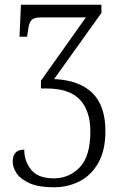

<svg xmlns="http://www.w3.org/2000/svg" viewBox="-20 -556 505 816"><path d="M209 240Q145 240 106.5 223Q68 206 51 181Q34 156 34 130Q34 107 45.5 93.5Q57 80 83 80Q83 130 113 166Q143 202 208 202Q274 202 319 155Q364 108 364 3Q364 -85 319.5 -132.5Q275 -180 177 -180H154V-213L345 -482H155Q124 -482 113.5 -470.5Q103 -459 99 -426L95 -400H63L69 -536H411V-501L210 -220Q318 -215 373 -160.5Q428 -106 428 1Q428 82 398.5 135Q369 188 319 214Q269 240 209 240Z"/></svg>

Font: Noto Serif SemiCondensed Light
Style: Regular
Weight: 300
Width: 4
Designer: Monotype Design Team
Foundry: Monotype Imaging Inc.
Version: Version 2.013